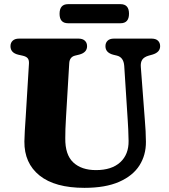

<svg xmlns="http://www.w3.org/2000/svg" viewBox="-20 -886 812 925"><path d="M595.5 -304 578.5 -568.5Q575.5 -610 543.5 -618L525 -622.5Q488 -632.5 488 -663.5Q488 -680 498.5 -690Q509 -700 528.5 -700H710.5Q730.5 -700 741 -690Q751.5 -680 751.5 -663.5Q751.5 -634 714.5 -623L696.5 -618Q674 -611.5 665.2 -598.2Q656.5 -585 658.5 -562.5L678 -305Q682.5 -255 683 -203Q683.5 -139 651.8 -89Q620 -39 554 -10Q488 19 387 19Q244.5 19 170.5 -40.5Q96.5 -100 97.5 -204.5Q97.5 -222.5 99.5 -255.5Q101.5 -288.5 104 -325L119.5 -579.5Q120.5 -596.5 113.5 -605.2Q106.5 -614 88 -618L68 -622.5Q30.5 -631.5 30.5 -663.5Q30.5 -680 41.2 -690Q52 -700 71.5 -700H358.5Q378 -700 388.8 -690Q399.5 -680 399.5 -663.5Q399.5 -633 362 -623L341.5 -618Q315 -611.5 313.5 -580.5L298 -320.5Q296 -289.5 295.2 -264.2Q294.5 -239 294.5 -220Q293.5 -140.5 333 -103.5Q372.5 -66.5 442.5 -66.5Q518 -66.5 559.2 -104.2Q600.5 -142 599.5 -207.5Q599 -242 597.8 -263.5Q596.5 -285 595.5 -304ZM267 -819.5Q267 -866 308 -866H560.5Q601.5 -866 601.5 -820Q601.5 -774 560.5 -774H308Q267 -774 267 -819.5Z"/></svg>

Font: Fraunces 9pt Soft
Style: Bold
Weight: 700
Version: Version 1.000;[b76b70a41]